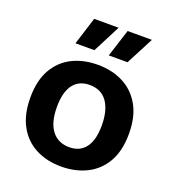

<svg xmlns="http://www.w3.org/2000/svg" viewBox="-138 -860 887 981"><g transform="rotate(20 305.0 -369.5)"><path d="M305 14Q226 14 165.5 -17.5Q105 -49 71 -111Q37 -173 37 -264Q37 -356 71.5 -417Q106 -478 166.5 -508.5Q227 -539 305 -539Q383 -539 443.5 -508Q504 -477 539 -415.5Q574 -354 574 -262Q574 -168 538.5 -107Q503 -46 442 -16Q381 14 305 14ZM310 -93Q368 -93 398.5 -134Q429 -175 429 -254Q429 -336 396.5 -382Q364 -428 301 -428Q243 -428 212 -387Q181 -346 181 -266Q181 -181 215 -137Q249 -93 310 -93ZM262 -603H159L206 -753H339ZM442 -603H340L388 -753H520Z"/></g></svg>

Font: Bricolage Grotesque 12pt Bricolage Grotesque 10pt Regular
Style: Bold
Weight: 700
Designer: Mathieu Triay
Foundry: Atelier Triay
Version: Version 1.001; ttfautohint (v1.8.4.7-5d5b);gftools[0.9.33.de